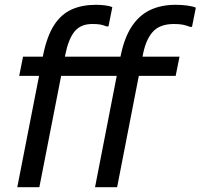

<svg xmlns="http://www.w3.org/2000/svg" viewBox="-20 -780 836 800"><path d="M52 0 160 -552Q176 -630 205.5 -675.5Q235 -721 278.5 -740.5Q322 -760 380 -760Q395 -760 415 -758Q435 -756 448 -750L432 -670H424Q409 -676 397 -678Q385 -680 364 -680Q316 -680 290.5 -648.5Q265 -617 252 -552L144 0ZM60 -464 76 -544H514L498 -464ZM376 0 482 -544Q497 -620 527.5 -667.5Q558 -715 604 -737.5Q650 -760 712 -760Q736 -760 759.5 -757Q783 -754 796 -748L780 -668H772Q757 -674 742.5 -677Q728 -680 704 -680Q644 -680 614.5 -645Q585 -610 574 -544L468 0ZM384 -464 400 -544H728L712 -464Z"/></svg>

Font: Kufam
Style: Italic
Weight: 400
Italic angle: -11°
Designer: Artur Schmal
Foundry: Original Type
Version: Version 1.301; ttfautohint (v1.8.3)